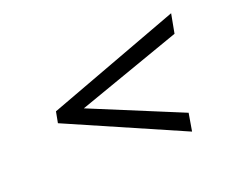

<svg xmlns="http://www.w3.org/2000/svg" viewBox="-71 -591 730 600"><g transform="rotate(-20 294.0 -291.0)"><path d="M487 -165 477 -106 92 -274 99 -311 542 -476 530 -412 184 -290Z"/></g></svg>

Font: Inria Sans Light
Style: Italic
Weight: 300
Italic angle: -10°
Designer: Black Foundry Team
Foundry: Black Foundry
Version: Version 1.2; ttfautohint (v1.8.3)